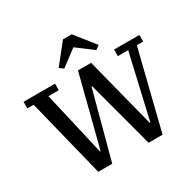

<svg xmlns="http://www.w3.org/2000/svg" viewBox="-197 -1155 1386 1368"><g transform="rotate(-30 496.5 -471.5)"><path d="M72 -644H20V-698H279V-644H194L315 -119H320L468 -698H576L724 -119H729L850 -644H765V-698H973V-644H921L761 0H646L499 -550H494L347 0H232ZM358 -782 486 -943H558L686 -782L654 -758L522 -857L390 -758Z"/></g></svg>

Font: IBM Plex Serif Medium
Style: Regular
Weight: 500
Designer: Mike Abbink, Paul van der Laan, Pieter van Rosmalen
Foundry: Bold Monday
Version: Version 2.5